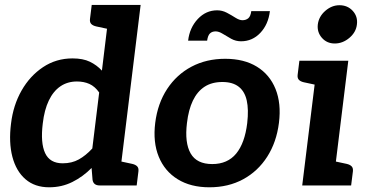

<svg xmlns="http://www.w3.org/2000/svg" viewBox="-20 -764 1515 791"><path d="M182.6 7.6Q123.5 7.6 85 -25.6Q46.6 -58.7 31 -118.1Q15.5 -177.4 25.5 -255.4Q34.5 -330.6 68.8 -390.9Q103.2 -451.3 157.2 -487.3Q211.3 -523.4 278.7 -523.4Q321.7 -523.4 350.2 -509.7Q378.6 -496 399.9 -473.1L432.8 -743.8H559.4L468.2 0H390.7Q365 0 361.3 -23L357.3 -72Q321.6 -35.9 278 -14.2Q234.3 7.6 182.6 7.6ZM238.3 -91.2Q276 -91.2 304.7 -107.2Q333.5 -123.2 360.3 -152.3L388.6 -383Q370.9 -408 348.3 -418.2Q325.6 -428.3 297 -428.3Q258.1 -428.3 228.9 -408.4Q199.6 -388.5 181.1 -349.8Q162.6 -311.2 156.2 -255.4Q146.3 -175.2 165.9 -133.2Q185.5 -91.2 238.3 -91.2ZM457.1 -743.8 432.5 -643.1 376.6 -655.1Q362.9 -658.2 356 -665.2Q349.1 -672.2 350.7 -685.7L357.9 -743.8ZM443.9 0 469 -100.8 525 -88.8Q538.5 -85.6 545.2 -78.6Q551.9 -71.6 550.3 -58.1L543.1 0Z M907.7 -521.8Q985.4 -521.8 1038.3 -489.3Q1091.2 -456.8 1115.2 -397.3Q1139.2 -337.7 1129.2 -258Q1119.2 -178.3 1080.9 -118.4Q1042.7 -58.6 981.8 -25.5Q920.8 7.6 842.6 7.6Q765.7 7.6 712.1 -25.5Q658.4 -58.6 634 -118.4Q609.5 -178.3 619.5 -258Q629.5 -337.7 668.5 -397.3Q707.6 -456.8 768.9 -489.3Q830.3 -521.8 907.7 -521.8ZM854.4 -88.1Q917.4 -88.1 953 -131.2Q988.6 -174.4 998.5 -257Q1004.9 -312.9 996.5 -350.2Q988.1 -387.6 963.2 -406.9Q938.3 -426.2 896.3 -426.2Q852.8 -426.2 822.8 -406.7Q792.8 -387.2 774.7 -349.6Q756.6 -312 750.2 -257Q740.3 -175.7 765.4 -131.9Q790.5 -88.1 854.4 -88.1ZM978.6 -680.7Q993.1 -680.7 1002.7 -688.6Q1012.3 -696.5 1015.2 -718H1091.9Q1085.4 -663.4 1052.5 -628.6Q1019.7 -593.9 973 -593.9Q951.4 -593.9 932.6 -604.2Q913.7 -614.6 897.7 -624.7Q881.7 -634.7 868.4 -634.7Q853.8 -634.7 845 -626.3Q836.3 -617.9 833.3 -596.4H755Q761.2 -649.8 794.8 -685.7Q828.4 -721.5 874.6 -721.5Q895.6 -721.5 914.6 -711.5Q933.7 -701.4 950 -691Q966.3 -680.7 978.6 -680.7Z M1225.1 0 1288.3 -513.8H1414.9L1351.7 0ZM1327.4 0 1352.5 -100.8 1408.5 -88.8Q1422 -85.6 1428.7 -78.6Q1435.4 -71.6 1433.9 -58.1L1426.6 0ZM1312.6 -513.8 1287.5 -413.1 1231.5 -425.1Q1218 -428.2 1211.3 -435.2Q1204.6 -442.2 1206.2 -455.7L1213.4 -513.8ZM1359.1 -584.8Q1326.8 -584.8 1306.3 -608Q1285.7 -631.3 1289.3 -663.2Q1293.4 -696 1320.1 -719.3Q1346.8 -742.5 1378.5 -742.5Q1411.9 -742.5 1433.2 -719.3Q1454.6 -696 1450.4 -663.2Q1446.9 -631.3 1419.4 -608Q1391.9 -584.8 1359.1 -584.8Z"/></svg>

Font: Aleo
Style: Italic
Weight: 400
Italic angle: -7°
Designer: Alessio Laiso
Foundry: Alessio Laiso
Version: Version 2.001;gftools[0.9.29]